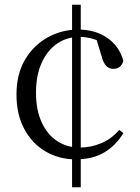

<svg xmlns="http://www.w3.org/2000/svg" viewBox="-20 -740 590 812"><path d="M321.5 52H284.8V-719.9H321.5ZM315.9 -583.9Q263.1 -583.9 221.6 -555.6Q180.2 -527.3 156.2 -474.2Q132.2 -421.1 132.2 -347.8Q132.2 -275.2 156.1 -223Q180 -170.9 221.7 -143.5Q263.4 -116 316.8 -116Q365 -116 408.4 -134.5Q451.8 -152.9 484.4 -190.6L501.5 -177.1Q471.9 -126.4 422.6 -96.3Q373.4 -66.1 300.7 -66.1Q229.4 -66.1 172.4 -99.7Q115.3 -133.3 82.5 -194.8Q49.7 -256.2 49.7 -340.3Q49.7 -426.4 85.8 -487.5Q122 -548.7 181.5 -581.8Q241.1 -614.9 311.1 -614.9Q383.1 -614.9 433.8 -579.7Q484.6 -544.5 501.7 -483Q497.1 -465.9 486.4 -457.3Q475.8 -448.8 459.9 -448.8Q442 -448.8 429.9 -460.6Q417.8 -472.5 410.6 -499.1L385 -583.6L431.4 -547.2Q400 -567.9 372.5 -575.9Q344.9 -583.9 315.9 -583.9Z"/></svg>

Font: Early Summer Mincho VF
Style: Regular
Weight: 250
Designer: GuiWonder
Version: Version 1.002